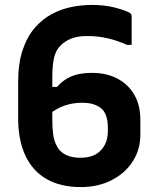

<svg xmlns="http://www.w3.org/2000/svg" viewBox="-20 -740 640 780"><path d="M353.2 -720Q405.4 -720 446.5 -709.3Q487.7 -698.5 505.4 -688.8Q510.2 -686.5 512.5 -682.7Q514.8 -678.9 514.8 -672.2Q514.8 -669.1 514.8 -657.9Q514.8 -646.7 514.8 -631.2Q514.8 -615.7 514.8 -600.1Q514.8 -584.5 514.8 -572.8Q514.8 -561.1 514.8 -557.8H496Q456.3 -575.3 417.6 -584.4Q378.9 -593.6 334 -593.6Q296.4 -593.6 270.6 -583.7Q244.7 -573.7 225.6 -554.7Q205.7 -534.8 199.1 -503.3Q192.5 -471.8 192.5 -428.7V-251.5Q192.5 -219 195.9 -195.1Q199.3 -171.2 206.7 -154.9Q214.1 -138.6 223.7 -128Q238.7 -113 259.2 -106.1Q279.8 -99.1 306.8 -99.1Q360.8 -99.1 389.5 -129Q418.2 -158.8 418.2 -208.4V-221.4Q418.2 -247.9 412 -266.8Q405.8 -285.7 395.6 -295.7Q384.9 -306.6 364.9 -314.6Q344.9 -322.6 312.8 -322.6Q274.9 -322.6 241.3 -310.7Q207.7 -298.7 176.3 -273.4L172.5 -386.9H229.7L198.7 -369.3Q222.9 -405.8 259.3 -424.8Q295.7 -443.9 354.3 -443.9Q412.9 -443.9 456.7 -420.8Q500.6 -397.8 525.4 -355.4Q550.2 -313 550.2 -253.2V-193Q550.2 -132.2 519.2 -84.2Q488.2 -36.1 433.5 -8.1Q378.8 20 307.6 20Q227.4 20 170.4 -11.9Q113.5 -43.9 83.6 -106.8Q53.7 -169.7 53.7 -260.8V-404.7Q53.7 -482 71.9 -536.5Q90.2 -591.1 121.1 -626.6Q152 -662.2 190.6 -682.9Q229.3 -703.5 271.5 -711.8Q313.6 -720 353.2 -720Z"/></svg>

Font: Recursive Sans Linear Light
Style: Regular
Weight: 300
Version: Version 1.085